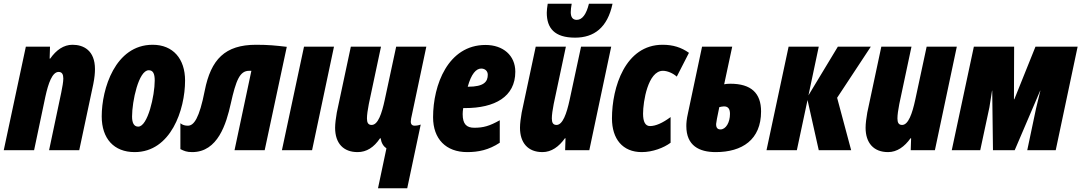

<svg xmlns="http://www.w3.org/2000/svg" viewBox="-33 -802 5773 1025"><path d="M-13 0H149L209 -285C225 -358 246 -418 280 -418C298 -418 305 -405 305 -383C305 -366 300 -337 294 -308L229 0H390L465 -353C472 -388 474 -413 474 -433C474 -533 413 -563 354 -563C307 -563 267 -535 235 -489H232L234 -553H105Z M686 10C879 10 955 -216 955 -372C955 -488 891 -563 782 -563C581 -563 510 -326 510 -181C510 -62 575 10 686 10ZM705 -126C682 -126 672 -146 672 -180C672 -261 707 -427 761 -427C784 -427 793 -409 793 -372C793 -292 756 -126 705 -126Z M993 10C1130 10 1175 -141 1199 -249C1227 -374 1247 -424 1297 -424H1309L1219 0H1380L1498 -552C1438 -559 1400 -563 1334 -563C1168 -563 1093 -485 1060 -318C1031 -170 1002 -131 970 -131C956 -131 942 -134 930 -144V-6C950 4 964 10 993 10Z M1472 0H1633L1750 -553H1590Z M1985 203H2141L2213 -137C2199 -132 2188 -131 2181 -131C2172 -131 2160 -134 2160 -153C2160 -161 2163 -178 2166 -189L2243 -553H2082L2021 -269C2005 -195 1985 -135 1951 -135C1932 -135 1926 -148 1926 -170C1926 -188 1930 -217 1936 -247L2001 -553H1840L1765 -201C1760 -173 1756 -141 1756 -120C1756 -36 1801 10 1876 10C1924 10 1963 -15 1996 -64H1999C2003 -38 2014 -21 2030 -10Z M2461 10C2520 10 2576 -1 2635 -40V-160C2580 -129 2547 -120 2499 -120C2458 -120 2437 -139 2437 -193C2437 -202 2438 -214 2440 -225H2450C2608 -225 2718 -285 2718 -419C2718 -506 2653 -562 2559 -562C2359 -562 2279 -349 2279 -176C2279 -60 2348 10 2461 10ZM2464 -339C2483 -408 2509 -436 2536 -436C2556 -436 2571 -423 2571 -403C2571 -366 2551 -339 2466 -339Z M3037 -601C3138 -601 3210 -654 3237 -782H3111C3097 -725 3075 -696 3046 -696C3024 -696 3014 -711 3014 -737C3014 -749 3016 -766 3019 -782H2891C2888 -766 2886 -745 2886 -734C2886 -652 2927 -601 3037 -601ZM2863 10C2911 10 2951 -19 2983 -64H2986L2984 0H3113L3230 -553H3069L3008 -269C2992 -195 2971 -135 2938 -135C2919 -135 2913 -148 2913 -170C2913 -188 2917 -217 2923 -247L2988 -553H2827L2752 -201C2747 -172 2743 -143 2743 -120C2743 -40 2785 10 2863 10Z M3393 10C3451 10 3511 -13 3547 -40V-177C3504 -145 3467 -129 3437 -129C3412 -129 3400 -152 3400 -195C3400 -259 3426 -424 3506 -424C3530 -424 3560 -411 3580 -393L3645 -520C3604 -549 3560 -563 3504 -563C3305 -563 3234 -336 3234 -170C3234 -60 3291 10 3393 10Z M3788 10C3929 10 4030 -56 4030 -207C4030 -305 3977 -355 3866 -355C3853 -355 3840 -354 3833 -352L3876 -553H3715L3640 -199C3632 -164 3631 -144 3631 -129C3631 -24 3700 10 3788 10ZM3813 -111C3791 -111 3790 -130 3790 -140C3790 -146 3796 -178 3807 -230C3815 -232 3825 -234 3832 -234C3854 -234 3864 -221 3864 -194C3864 -148 3842 -111 3813 -111Z M4059 0H4221L4278 -268L4338 0H4511L4436 -280L4616 -553H4440L4283 -293L4338 -553H4177Z M4708 10C4756 10 4796 -19 4828 -64H4831L4829 0H4958L5075 -553H4914L4853 -269C4837 -195 4816 -135 4783 -135C4764 -135 4758 -148 4758 -170C4758 -188 4762 -217 4768 -247L4833 -553H4672L4597 -201C4592 -172 4588 -143 4588 -120C4588 -40 4630 10 4708 10Z M5048 0H5200L5249 -229C5254 -259 5258 -288 5263 -318H5264L5268 0H5384L5520 -318H5521C5513 -286 5506 -255 5498 -223L5451 0H5603L5720 -553H5495L5382 -272H5380L5381 -553H5166Z"/></svg>

Font: Noto Sans UI Condensed Black
Style: Italic
Weight: 900
Width: 3
Italic angle: -192°
Designer: Monotype Design Team
Foundry: Monotype Imaging Inc.
Version: Version 1.901